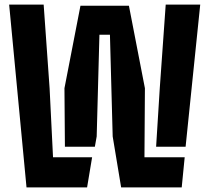

<svg xmlns="http://www.w3.org/2000/svg" viewBox="-20 -820 916 840"><path d="M510 0 473 -223 461 -668H415L403 -223L395 -178H264L262 -434L332 -795H544L614 -434L612 -132H788L775 0ZM96 0 20 -800H171L197 -434L212 -132H383L361 0ZM663 -178 679 -434 705 -800H856L792 -178Z"/></svg>

Font: Big Shoulders Stencil Text Thin Black
Style: Regular
Weight: 900
Version: Version 2.001